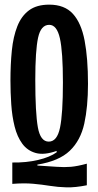

<svg xmlns="http://www.w3.org/2000/svg" viewBox="-20 -691 423 827"><path d="M354 107Q304 117 266.5 116Q229 115 195 109.5Q161 104 122.5 100.5Q84 97 33 101V9Q93 10 144 -2Q195 -14 224 -35V-41Q170 -22 134 -32Q98 -42 76 -72Q54 -102 43 -146Q32 -190 28.5 -241.5Q25 -293 25 -344Q25 -414 31 -473.5Q37 -533 54.5 -577.5Q72 -622 105 -646.5Q138 -671 192 -671Q258 -671 294 -631.5Q330 -592 344.5 -516Q359 -440 359 -330Q359 -231 343 -158.5Q327 -86 280.5 -41.5Q234 3 141 18V22Q192 25 224.5 27.5Q257 30 285.5 27.5Q314 25 354 14ZM190 -81Q226 -81 238.5 -141Q251 -201 251 -336Q251 -468 238 -526Q225 -584 192 -584Q156 -584 144 -528.5Q132 -473 132 -347Q132 -205 143 -143Q154 -81 190 -81Z"/></svg>

Font: Bricolage Grotesque 96pt Condensed Medium
Style: Regular
Weight: 500
Width: 3
Designer: Mathieu Triay
Foundry: Atelier Triay
Version: Version 1.001; ttfautohint (v1.8.4.7-5d5b);gftools[0.9.33.de